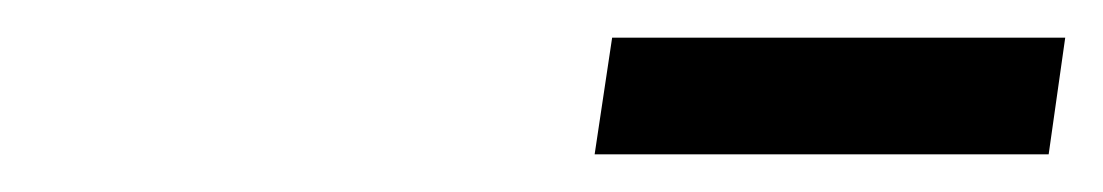

<svg xmlns="http://www.w3.org/2000/svg" viewBox="-20 -728 586 102"><path d="M295.9 -646 305.2 -708H545.9L537.1 -646Z"/></svg>

Font: Trueno Light
Style: Italic
Weight: 300
Designer: Julieta Ulanovsky
Foundry: Julieta Ulanovsky
Version: Version 3.001b | FøM Fix